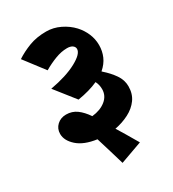

<svg xmlns="http://www.w3.org/2000/svg" viewBox="-183 -733 854 950"><g transform="rotate(-30 244.5 -258.0)"><path d="M234 118Q224 83 210 37Q196 -9 185 -45Q113 -55 75.5 -88.5Q38 -122 38 -160Q38 -190 59 -209.5Q80 -229 111 -229Q145 -229 171 -210Q197 -191 220 -157Q268 -162 298.5 -186.5Q329 -211 329 -249Q329 -274 318 -295Q270 -273 202 -262L112 -376Q206 -393 263.5 -424Q321 -455 321 -483Q321 -495 310 -503Q299 -511 279 -511Q247 -511 211.5 -497.5Q176 -484 142 -464L55 -578Q90 -601 133 -617.5Q176 -634 231 -634Q272 -634 310 -615.5Q348 -597 375 -568Q398 -543 411.5 -511.5Q425 -480 425 -445Q425 -411 412 -381Q399 -351 370 -326Q372 -324 374 -322Q405 -295 427 -263.5Q449 -232 449 -196Q449 -153 427 -122.5Q405 -92 368 -73Q331 -54 288 -46Q303 -22 318.5 4Q334 30 359 73Z"/></g></svg>

Font: Noto Serif Devanagari Black
Style: Regular
Weight: 900
Designer: Universal Thirst, Indian Type Foundry and the Monotype Design Team
Foundry: Monotype Imaging Inc.
Version: Version 2.004; ttfautohint (v1.8.4.7-5d5b)